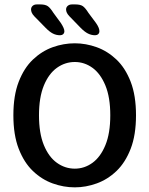

<svg xmlns="http://www.w3.org/2000/svg" viewBox="-20 -816 659 847"><path d="M310 10.5Q260.5 10.5 212.5 -6.8Q164.5 -24 125.2 -61.5Q86 -99 62.5 -159.8Q39 -220.5 39 -307.5Q39 -394.5 62.5 -455.2Q86 -516 125.2 -553.2Q164.5 -590.5 212.5 -607.8Q260.5 -625 310 -625Q358.5 -625 406.5 -607.8Q454.5 -590.5 493.8 -553.2Q533 -516 556.5 -455.2Q580 -394.5 580 -307.5Q580 -220.5 556.5 -159.8Q533 -99 493.8 -61.5Q454.5 -24 406.5 -6.8Q358.5 10.5 310 10.5ZM310 -72Q352.5 -72 388 -97.8Q423.5 -123.5 445 -175.8Q466.5 -228 466.5 -307.5Q466.5 -386.5 445 -438.8Q423.5 -491 388 -516.8Q352.5 -542.5 310 -542.5Q267 -542.5 231 -516.8Q195 -491 173.5 -438.8Q152 -386.5 152 -307.5Q152 -228 173.5 -175.8Q195 -123.5 231 -97.8Q267 -72 310 -72ZM245 -660.5Q228 -660.5 213 -668.2Q198 -676 181 -693.5L131 -744.5Q123.5 -752.5 120.2 -760Q117 -767.5 117 -774Q117 -784 124 -790.2Q131 -796.5 142.5 -796.5H158Q179.5 -796.5 190.8 -788.8Q202 -781 215.5 -759.5L248.5 -714.5Q264 -690.5 264 -678.5Q264 -670 258.5 -665.2Q253 -660.5 245 -660.5ZM399.5 -660.5Q383 -660.5 367.8 -668.2Q352.5 -676 335.5 -693.5L286 -744.5Q271.5 -759.5 271.5 -774Q271.5 -784 278.8 -790.2Q286 -796.5 297.5 -796.5H312.5Q334.5 -796.5 345.5 -788.8Q356.5 -781 370 -759.5L403.5 -714.5Q411.5 -703 415 -694.2Q418.5 -685.5 418.5 -678.5Q418.5 -670 413 -665.2Q407.5 -660.5 399.5 -660.5Z"/></svg>

Font: Sono Monospace Medium
Style: Regular
Weight: 500
Designer: Tyler Finck
Foundry: Tyler Finck
Version: Version 2.112